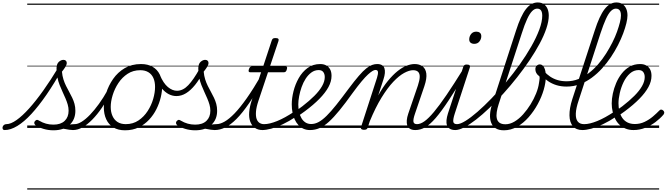

<svg xmlns="http://www.w3.org/2000/svg" viewBox="-221 -1039 5413 1559"><path d="M-183 17Q-194 17 -198 9.5Q-202 2 -200 -7Q-198 -16 -190 -23.5Q-182 -31 -169 -31Q-134 -31 -87 -64Q-40 -97 15 -158Q70 -219 130.5 -304Q191 -389 255 -495L285 -479Q220 -362 156.5 -270Q93 -178 34 -114Q-25 -50 -80 -16.5Q-135 17 -183 17ZM371 17Q357 17 341 14.5Q325 12 307.5 8.5Q290 5 268 2L292 -21Q313 -23 330 -25.5Q347 -28 360.5 -29.5Q374 -31 384 -31Q393 -31 397 -23.5Q401 -16 399.5 -7Q398 2 390.5 9.5Q383 17 371 17ZM213 19Q170 19 131 7Q92 -5 66 -23Q57 -32 57 -41Q57 -50 64 -57Q73 -66 79.5 -66Q86 -66 97 -59Q124 -43 152.5 -35Q181 -27 213 -27Q272 -27 304 -57.5Q336 -88 336 -140Q336 -165 329 -189.5Q322 -214 311 -239.5Q300 -265 287.5 -292Q275 -319 263.5 -348Q252 -377 245 -410.5Q238 -444 238 -481Q238 -520 256.5 -536.5Q275 -553 294 -553Q307 -553 314 -546Q321 -539 321 -528Q321 -514 310 -496Q299 -478 282 -457Q285 -423 294 -394.5Q303 -366 315.5 -341Q328 -316 341 -292.5Q354 -269 365.5 -245Q377 -221 384 -195.5Q391 -170 391 -139Q391 -68 343.5 -24.5Q296 19 213 19ZM0 490H550V500H0ZM0 -20H550V0H0ZM0 -505H550V-500H0ZM0 -1010H550V-1000H0Z M372 17Q361 17 356 9.5Q351 2 352.5 -7Q354 -16 362.5 -23.5Q371 -31 386 -31Q411 -31 443 -51Q475 -71 510.5 -108Q546 -145 582.5 -195.5Q619 -246 653 -307Q658 -316 667 -315Q676 -314 682 -307.5Q688 -301 683 -292Q646 -222 607 -165Q568 -108 528 -67.5Q488 -27 449 -5Q410 17 372 17ZM550 490V500ZM550 -20V0ZM550 -505V-500ZM550 -1010V-1000Z M794 19Q738 19 699.5 -4.5Q661 -28 641.5 -70.5Q622 -113 622 -168Q622 -222 641 -283Q660 -344 697.5 -398Q735 -452 791.5 -485.5Q848 -519 924 -519Q979 -519 1017.5 -497Q1056 -475 1076 -434.5Q1096 -394 1096 -340Q1096 -298 1084.5 -249.5Q1073 -201 1049.5 -153.5Q1026 -106 989.5 -67Q953 -28 904.5 -4.5Q856 19 794 19ZM800 -31Q859 -31 903.5 -61Q948 -91 978 -137.5Q1008 -184 1023 -236Q1038 -288 1038 -333Q1038 -375 1024.5 -405.5Q1011 -436 984 -452.5Q957 -469 918 -469Q860 -469 815.5 -440Q771 -411 740.5 -365Q710 -319 694 -267Q678 -215 678 -171Q678 -129 692.5 -97Q707 -65 734 -48Q761 -31 800 -31ZM550 490H1151V500H550ZM550 -20H1151V0H550ZM550 -505H1151V-500H550ZM550 -1010H1151V-1000H550Z M1211 -259Q1180 -259 1150 -274Q1120 -289 1092 -322Q1064 -355 1041 -410Q1037 -421 1044 -430Q1051 -439 1061.5 -440Q1072 -441 1077 -430Q1106 -362 1142.5 -332Q1179 -302 1216 -302Q1265 -302 1308 -347.5Q1351 -393 1398 -478Q1403 -488 1411 -490Q1419 -492 1425.5 -488Q1432 -484 1434.5 -476Q1437 -468 1431 -458Q1399 -394 1363 -349.5Q1327 -305 1289.5 -282Q1252 -259 1211 -259ZM1152 490V500ZM1152 -20V0ZM1152 -505V-500ZM1152 -1010V-1000Z M1522 17Q1508 17 1492 14.5Q1476 12 1458.5 8.5Q1441 5 1419 2L1443 -21Q1464 -23 1481 -25.5Q1498 -28 1511.5 -29.5Q1525 -31 1535 -31Q1544 -31 1548 -23.5Q1552 -16 1550.5 -7Q1549 2 1541.5 9.5Q1534 17 1522 17ZM1364 19Q1321 19 1282 7Q1243 -5 1217 -23Q1208 -32 1208 -41Q1208 -50 1215 -57Q1224 -66 1230.5 -66Q1237 -66 1248 -59Q1275 -43 1303.5 -35Q1332 -27 1364 -27Q1423 -27 1455 -57.5Q1487 -88 1487 -140Q1487 -165 1480 -189.5Q1473 -214 1462 -239.5Q1451 -265 1438.5 -292Q1426 -319 1414.5 -348Q1403 -377 1396 -410.5Q1389 -444 1389 -481Q1389 -520 1407.5 -536.5Q1426 -553 1445 -553Q1458 -553 1465 -546Q1472 -539 1472 -528Q1472 -514 1461 -496Q1450 -478 1433 -457Q1436 -423 1445 -394.5Q1454 -366 1466.5 -341Q1479 -316 1492 -292.5Q1505 -269 1516.5 -245Q1528 -221 1535 -195.5Q1542 -170 1542 -139Q1542 -68 1494.5 -24.5Q1447 19 1364 19ZM1151 490H1701V500H1151ZM1151 -20H1701V0H1151ZM1151 -505H1701V-500H1151ZM1151 -1010H1701V-1000H1151Z M1523 17Q1512 17 1507 9.5Q1502 2 1503.5 -7Q1505 -16 1513.5 -23.5Q1522 -31 1537 -31Q1566 -31 1602.5 -51.5Q1639 -72 1683.5 -118Q1728 -164 1782 -240.5Q1836 -317 1901 -429Q1908 -439 1917 -438Q1926 -437 1931 -429Q1936 -421 1930 -410Q1860 -286 1803.5 -203.5Q1747 -121 1699 -73Q1651 -25 1607.5 -4Q1564 17 1523 17ZM1701 490V500ZM1701 -20V0ZM1701 -505V-500ZM1701 -1010V-1000Z M1912 17Q1872 17 1847 -2Q1822 -21 1810.5 -53Q1799 -85 1802.5 -128.5Q1806 -172 1822 -221L1899 -452H1812Q1801 -452 1798.5 -458.5Q1796 -465 1800 -477Q1804 -489 1810 -494.5Q1816 -500 1826 -500H1916L1985 -709Q1989 -721 1995 -725.5Q2001 -730 2015 -730Q2033 -730 2038.5 -724Q2044 -718 2040 -706L1971 -500H2096Q2107 -500 2109.5 -494Q2112 -488 2108 -476Q2105 -463 2099 -457.5Q2093 -452 2082 -452H1955L1877 -219Q1860 -168 1857.5 -132Q1855 -96 1862.5 -74Q1870 -52 1886 -41.5Q1902 -31 1922 -31Q1932 -31 1937 -23.5Q1942 -16 1941.5 -7Q1941 2 1934 9.5Q1927 17 1912 17ZM1701 490H2089V500H1701ZM1701 -20H2089V0H1701ZM1701 -505H2089V-500H1701ZM1701 -1010H2089V-1000H1701Z M1908 17Q1896 17 1892 9.5Q1888 2 1891 -7Q1894 -16 1902.5 -23.5Q1911 -31 1924 -31Q1967 -31 2029 -56Q2091 -81 2169 -133Q2176 -137 2182 -134Q2188 -131 2191.5 -123Q2195 -115 2194 -107Q2193 -99 2185 -93Q2126 -54 2074 -29.5Q2022 -5 1980.5 6Q1939 17 1908 17ZM2088 490V500ZM2088 -20V0ZM2088 -505V-500ZM2088 -1010V-1000Z M2168 -130Q2185 -140 2201 -152Q2217 -164 2234 -176Q2291 -220 2331.5 -260.5Q2372 -301 2394 -339.5Q2416 -378 2416 -413Q2416 -438 2404 -454Q2392 -470 2367 -470Q2356 -470 2351.5 -477Q2347 -484 2349 -494Q2351 -504 2358.5 -511.5Q2366 -519 2379 -519Q2408 -519 2428.5 -507.5Q2449 -496 2460 -475Q2471 -454 2471 -423Q2471 -378 2446 -332Q2421 -286 2373 -237Q2325 -188 2255 -136Q2238 -124 2221.5 -112Q2205 -100 2188 -89ZM2089 490H2533V500H2089ZM2089 -20H2533V0H2089ZM2089 -505H2533V-500H2089ZM2089 -1010H2533V-1000H2089Z M2296 17Q2267 17 2243.5 6.5Q2220 -4 2202 -23.5Q2184 -43 2172 -69Q2160 -95 2154 -126Q2148 -157 2148 -192Q2148 -241 2162 -297.5Q2176 -354 2204.5 -404.5Q2233 -455 2276.5 -487Q2320 -519 2379 -519Q2390 -519 2394.5 -511.5Q2399 -504 2397 -494Q2395 -484 2387.5 -477Q2380 -470 2367 -470Q2334 -470 2307.5 -450.5Q2281 -431 2261 -400Q2241 -369 2228 -332Q2215 -295 2208 -257.5Q2201 -220 2201 -191Q2201 -159 2207.5 -130Q2214 -101 2227 -79Q2240 -57 2259.5 -44.5Q2279 -32 2306 -32Q2336 -32 2366 -48Q2396 -64 2431 -98.5Q2466 -133 2509.5 -187.5Q2553 -242 2610 -319Q2658 -383 2692.5 -423Q2727 -463 2753 -483.5Q2779 -504 2800 -511.5Q2821 -519 2841 -519Q2850 -519 2854 -511.5Q2858 -504 2856 -495Q2854 -486 2847 -478.5Q2840 -471 2827 -471Q2818 -471 2803.5 -462.5Q2789 -454 2767 -434Q2745 -414 2714.5 -377.5Q2684 -341 2643 -285Q2583 -201 2536 -143.5Q2489 -86 2450 -50.5Q2411 -15 2374 1Q2337 17 2296 17ZM2533 490H2658V500H2533ZM2533 -20H2658V0H2533ZM2533 -505H2658V-500H2533ZM2533 -1010H2658V-1000H2533Z M3151 17Q3125 17 3108.5 7Q3092 -3 3086 -20.5Q3080 -38 3082 -62.5Q3084 -87 3094 -116L3172 -344Q3186 -386 3187 -413.5Q3188 -441 3174.5 -455Q3161 -469 3133 -469Q3102 -469 3060.5 -446.5Q3019 -424 2972.5 -375Q2926 -326 2877 -246.5Q2828 -167 2781 -53L2765 -4Q2762 6 2755.5 10.5Q2749 15 2734 15Q2722 15 2714.5 10Q2707 5 2710 -6L2840 -407Q2850 -439 2848 -455Q2846 -471 2828 -471Q2818 -471 2814 -478.5Q2810 -486 2812 -495Q2814 -504 2821.5 -511.5Q2829 -519 2841 -519Q2866 -519 2880.5 -510Q2895 -501 2900.5 -484.5Q2906 -468 2904 -445.5Q2902 -423 2893 -396L2850 -264Q2889 -334 2929 -382.5Q2969 -431 3007 -461.5Q3045 -492 3080.5 -505.5Q3116 -519 3146 -519Q3184 -519 3209.5 -500.5Q3235 -482 3240.5 -442.5Q3246 -403 3225 -340L3149 -117Q3133 -71 3136 -51Q3139 -31 3165 -31Q3175 -31 3179 -23.5Q3183 -16 3181.5 -7Q3180 2 3172.5 9.5Q3165 17 3151 17ZM2658 490H3329V500H2658ZM2658 -20H3329V0H2658ZM2658 -505H3329V-500H2658ZM2658 -1010H3329V-1000H2658Z M3151 17Q3140 17 3135 9.5Q3130 2 3131.5 -7Q3133 -16 3141.5 -23.5Q3150 -31 3165 -31Q3193 -31 3226 -54.5Q3259 -78 3302.5 -130Q3346 -182 3404 -267Q3462 -352 3539 -476Q3545 -486 3554.5 -485Q3564 -484 3569.5 -476Q3575 -468 3569 -459Q3484 -318 3423 -225.5Q3362 -133 3316 -80Q3270 -27 3231 -5Q3192 17 3151 17ZM3329 490V500ZM3329 -20V0ZM3329 -505V-500ZM3329 -1010V-1000Z M3477 17Q3449 17 3432.5 7Q3416 -3 3409 -21Q3402 -39 3404.5 -63.5Q3407 -88 3416 -117L3540 -494Q3544 -506 3550 -510.5Q3556 -515 3569 -515Q3586 -515 3592 -508.5Q3598 -502 3594 -491L3472 -118Q3457 -72 3459.5 -51.5Q3462 -31 3490 -31Q3501 -31 3505.5 -23.5Q3510 -16 3508 -7Q3506 2 3498.5 9.5Q3491 17 3477 17ZM3630 -683Q3612 -683 3600.5 -692Q3589 -701 3589 -719Q3589 -743 3604 -762.5Q3619 -782 3647 -782Q3664 -782 3675.5 -773Q3687 -764 3687 -745Q3687 -722 3672 -702.5Q3657 -683 3630 -683ZM3329 490H3654V500H3329ZM3329 -20H3654V0H3329ZM3329 -505H3654V-500H3329ZM3329 -1010H3654V-1000H3329Z M3476 17Q3463 17 3459 9.5Q3455 2 3458 -7Q3461 -16 3469.5 -23.5Q3478 -31 3490 -31Q3516 -31 3559 -57.5Q3602 -84 3656 -131Q3710 -178 3769.5 -239.5Q3829 -301 3888 -371.5Q3947 -442 3999.5 -516Q4052 -590 4093 -662Q4134 -734 4158 -798.5Q4182 -863 4182 -913Q4182 -926 4190 -932.5Q4198 -939 4208.5 -939Q4219 -939 4227 -932.5Q4235 -926 4235 -913Q4235 -867 4215.5 -808.5Q4196 -750 4160.5 -684Q4125 -618 4078.5 -549Q4032 -480 3978 -411.5Q3924 -343 3867 -280Q3810 -217 3753 -162.5Q3696 -108 3644.5 -68Q3593 -28 3549.5 -5.5Q3506 17 3476 17ZM3654 490V500ZM3654 -20V0ZM3654 -505V-500ZM3654 -1010V-1000Z M3871 19Q3830 19 3804.5 3Q3779 -13 3767.5 -42Q3756 -71 3758 -109.5Q3760 -148 3775 -193L3969 -791Q4007 -910 4049 -964.5Q4091 -1019 4145 -1019Q4175 -1019 4195 -1005Q4215 -991 4225 -967Q4235 -943 4235 -911Q4235 -899 4227 -892.5Q4219 -886 4208.5 -886Q4198 -886 4190 -892.5Q4182 -899 4182 -911Q4182 -929 4178 -942Q4174 -955 4165 -962Q4156 -969 4141 -969Q4120 -969 4100 -949Q4080 -929 4059.5 -885Q4039 -841 4016 -769L3828 -193Q3817 -159 3812.5 -129.5Q3808 -100 3813 -77.5Q3818 -55 3835 -42.5Q3852 -30 3883 -30Q3920 -30 3957 -52Q3994 -74 4027 -111Q4060 -148 4087 -191.5Q4114 -235 4132 -280Q4150 -325 4155 -362Q4157 -375 4158.5 -384.5Q4160 -394 4160.5 -402.5Q4161 -411 4159 -419Q4141 -432 4133.5 -446.5Q4126 -461 4126 -477Q4126 -494 4136.5 -505Q4147 -516 4163 -516Q4174 -516 4183 -509Q4192 -502 4198.5 -488.5Q4205 -475 4208 -457Q4211 -439 4211 -418Q4211 -369 4194 -310.5Q4177 -252 4145.5 -194Q4114 -136 4071.5 -87.5Q4029 -39 3978 -10Q3927 19 3871 19ZM3654 490H4268V500H3654ZM3654 -20H4268V0H3654ZM3654 -505H4268V-500H3654ZM3654 -1010H4268V-1000H3654Z M4379 -336Q4335 -336 4297.5 -347.5Q4260 -359 4228.5 -380.5Q4197 -402 4169 -432Q4163 -440 4164.5 -447.5Q4166 -455 4171 -460Q4176 -465 4183 -466Q4190 -467 4195 -462Q4219 -435 4247 -416.5Q4275 -398 4308 -388.5Q4341 -379 4380 -379Q4430 -379 4475 -397Q4520 -415 4560.5 -446Q4601 -477 4636 -517.5Q4671 -558 4699.5 -603Q4728 -648 4751 -693.5Q4774 -739 4789 -781Q4804 -823 4812.5 -857Q4821 -891 4821 -913Q4821 -924 4829 -930Q4837 -936 4847.5 -936Q4858 -936 4866 -930Q4874 -924 4874 -913Q4874 -888 4865 -850.5Q4856 -813 4839 -767.5Q4822 -722 4797 -673Q4772 -624 4739.5 -575.5Q4707 -527 4668 -484Q4629 -441 4583.5 -407.5Q4538 -374 4487 -355Q4436 -336 4379 -336ZM4268 490H4293V500H4268ZM4268 -20H4293V0H4268ZM4268 -505H4293V-500H4268ZM4268 -1010H4293V-1000H4268Z M4508 17Q4458 17 4431 -14Q4404 -45 4403 -102Q4402 -159 4426 -234L4608 -791Q4646 -910 4688 -964.5Q4730 -1019 4784 -1019Q4814 -1019 4834 -1005Q4854 -991 4864 -967.5Q4874 -944 4874 -914Q4874 -901 4866 -895Q4858 -889 4847.5 -889Q4837 -889 4829 -895Q4821 -901 4821 -914Q4821 -931 4817 -943Q4813 -955 4804 -962Q4795 -969 4780 -969Q4759 -969 4739 -949Q4719 -929 4699 -885Q4679 -841 4655 -769L4478 -225Q4456 -160 4454.5 -117Q4453 -74 4470 -52.5Q4487 -31 4521 -31Q4532 -31 4536.5 -23.5Q4541 -16 4539 -7Q4537 2 4529 9.5Q4521 17 4508 17ZM4293 490H4687V500H4293ZM4293 -20H4687V0H4293ZM4293 -505H4687V-500H4293ZM4293 -1010H4687V-1000H4293Z M4507 17Q4495 17 4491 9.5Q4487 2 4490 -7Q4493 -16 4501.5 -23.5Q4510 -31 4523 -31Q4566 -31 4628 -56Q4690 -81 4768 -133Q4775 -137 4781 -134Q4787 -131 4790.5 -123Q4794 -115 4793 -107Q4792 -99 4784 -93Q4725 -54 4673 -29.5Q4621 -5 4579.5 6Q4538 17 4507 17ZM4687 490V500ZM4687 -20V0ZM4687 -505V-500ZM4687 -1010V-1000Z M4769 -131Q4785 -142 4800.5 -153.5Q4816 -165 4832 -176Q4889 -220 4929.5 -260.5Q4970 -301 4992 -339.5Q5014 -378 5014 -413Q5014 -438 5002 -454Q4990 -470 4965 -470Q4925 -470 4894 -442.5Q4863 -415 4842.5 -372.5Q4822 -330 4811.5 -283.5Q4801 -237 4801 -200Q4801 -166 4808.5 -135.5Q4816 -105 4832 -81.5Q4848 -58 4873.5 -45Q4899 -32 4934 -32Q4976 -32 5013 -49.5Q5050 -67 5080.5 -93Q5111 -119 5132 -141Q5140 -150 5149 -149Q5158 -148 5165 -141Q5171 -135 5172.5 -127.5Q5174 -120 5167 -109Q5140 -77 5101.5 -48Q5063 -19 5017.5 -1Q4972 17 4923 17Q4888 17 4859.5 5.5Q4831 -6 4809.5 -26Q4788 -46 4774.5 -73.5Q4761 -101 4753.5 -133Q4746 -165 4746 -199Q4746 -236 4755 -279Q4764 -322 4782 -364.5Q4800 -407 4827.5 -442Q4855 -477 4892 -498Q4929 -519 4977 -519Q5006 -519 5026.5 -507.5Q5047 -496 5058 -475Q5069 -454 5069 -423Q5069 -378 5044 -332Q5019 -286 4971 -237Q4923 -188 4853 -136Q4836 -124 4819.5 -112Q4803 -100 4786 -89ZM4687 490H5131V500H4687ZM4687 -20H5131V0H4687ZM4687 -505H5131V-500H4687ZM4687 -1010H5131V-1000H4687Z"/></svg>

Font: Playwrite US Trad Guides
Style: Regular
Weight: 400
Designer: Veronika Burian, José Scaglione
Foundry: TypeTogether
Version: Version 1.003